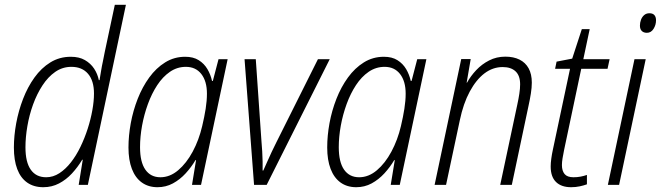

<svg xmlns="http://www.w3.org/2000/svg" viewBox="-20 -780 2788 810"><path d="M162.6 9.8Q122.6 9.8 94.7 -9.8Q66.9 -29.3 52.7 -66.7Q38.6 -104 38.6 -157.7Q38.6 -206.5 48.3 -259.8Q58.1 -313 77.4 -363Q96.7 -413.1 125.5 -453.1Q154.3 -493.2 192.6 -516.8Q231 -540.5 278.8 -540.5Q314 -540.5 338.1 -526.6Q362.3 -512.7 377 -490.5Q391.6 -468.3 397 -441.9H399.9Q403.3 -461.4 406.5 -481.4Q409.7 -501.5 414.1 -521.2Q418.5 -541 421.9 -560.5L464.4 -759.8H511.2L350.6 0H312L329.1 -106H326.7Q307.6 -74.2 283.4 -48.1Q259.3 -22 229 -6.1Q198.7 9.8 162.6 9.8ZM174.8 -32.2Q204.1 -32.2 230.5 -49.3Q256.8 -66.4 279.3 -95.2Q301.8 -124 319.6 -160.9Q337.4 -197.8 350.1 -237.3Q362.8 -276.9 369.6 -315.2Q376.5 -353.5 376.5 -385.3Q376.5 -439.5 351.3 -468.8Q326.2 -498 281.2 -498Q243.7 -498 213.1 -476.8Q182.6 -455.6 159.2 -419.7Q135.7 -383.8 119.6 -339.4Q103.5 -294.9 95.5 -248Q87.4 -201.2 87.4 -158.7Q87.4 -95.7 109.9 -64Q132.3 -32.2 174.8 -32.2Z M644.5 9.8Q606 9.8 578.4 -10Q550.8 -29.8 536.4 -67.4Q522 -105 522 -157.7Q522 -207.5 531.7 -260.5Q541.5 -313.5 561 -363.3Q580.6 -413.1 609.6 -453.1Q638.7 -493.2 676.8 -516.8Q714.8 -540.5 761.2 -540.5Q795.4 -540.5 818.4 -526.1Q841.3 -511.7 855 -488.5Q868.7 -465.3 874.5 -438.5H877.9L901.9 -530.3H940.4L828.1 0H790L807.1 -104.5H804.7Q787.1 -74.7 763.2 -48.6Q739.3 -22.5 709.5 -6.3Q679.7 9.8 644.5 9.8ZM656.7 -32.2Q696.8 -32.2 731.7 -61.8Q766.6 -91.3 793 -140.4Q819.3 -189.5 833 -248Q842.3 -287.1 847.7 -321.3Q853 -355.5 853 -384.8Q853 -437.5 829.3 -467.8Q805.7 -498 764.2 -498Q727.5 -498 697 -477.1Q666.5 -456.1 643.3 -420.7Q620.1 -385.3 604 -341.1Q587.9 -296.9 579.3 -249.8Q570.8 -202.6 570.8 -159.2Q570.8 -96.2 593.3 -64.2Q615.7 -32.2 656.7 -32.2Z M1051.8 0 1011.7 -530.3H1059.1L1083 -184.6Q1085 -164.1 1086.2 -141.6Q1087.4 -119.1 1087.9 -98.4Q1088.4 -77.6 1087.9 -60.5H1090.8Q1099.1 -79.1 1107.9 -98.9Q1116.7 -118.7 1126 -138.7Q1135.3 -158.7 1145 -177.7L1321.3 -530.3H1371.1L1105 0Z M1482.9 9.8Q1444.3 9.8 1416.7 -10Q1389.2 -29.8 1374.8 -67.4Q1360.4 -105 1360.4 -157.7Q1360.4 -207.5 1370.1 -260.5Q1379.9 -313.5 1399.4 -363.3Q1418.9 -413.1 1448 -453.1Q1477.1 -493.2 1515.1 -516.8Q1553.2 -540.5 1599.6 -540.5Q1633.8 -540.5 1656.7 -526.1Q1679.7 -511.7 1693.4 -488.5Q1707 -465.3 1712.9 -438.5H1716.3L1740.2 -530.3H1778.8L1666.5 0H1628.4L1645.5 -104.5H1643.1Q1625.5 -74.7 1601.6 -48.6Q1577.6 -22.5 1547.9 -6.3Q1518.1 9.8 1482.9 9.8ZM1495.1 -32.2Q1535.2 -32.2 1570.1 -61.8Q1605 -91.3 1631.3 -140.4Q1657.7 -189.5 1671.4 -248Q1680.7 -287.1 1686 -321.3Q1691.4 -355.5 1691.4 -384.8Q1691.4 -437.5 1667.7 -467.8Q1644 -498 1602.5 -498Q1565.9 -498 1535.4 -477.1Q1504.9 -456.1 1481.7 -420.7Q1458.5 -385.3 1442.4 -341.1Q1426.3 -296.9 1417.7 -249.8Q1409.2 -202.6 1409.2 -159.2Q1409.2 -96.2 1431.6 -64.2Q1454.1 -32.2 1495.1 -32.2Z M1813.5 0 1925.8 -530.8H1965.8L1948.7 -431.2H1950.2Q1965.8 -459.5 1989.3 -484.4Q2012.7 -509.3 2043.7 -525.1Q2074.7 -541 2111.8 -541Q2146.5 -541 2171.6 -528.6Q2196.8 -516.1 2210.2 -491.7Q2223.6 -467.3 2223.6 -431.2Q2223.6 -410.6 2219.5 -384.8Q2215.3 -358.9 2210 -335L2139.2 0H2090.3L2162.6 -339.8Q2167.5 -362.3 2170.9 -384.3Q2174.3 -406.2 2174.3 -424.3Q2174.3 -460.9 2155 -479Q2135.7 -497.1 2100.6 -497.1Q2059.1 -497.1 2023.9 -470.5Q1988.8 -443.8 1961.7 -393.6Q1934.6 -343.3 1919.9 -272.9L1861.8 0Z M2389.6 9.8Q2348.1 9.8 2325.7 -12.2Q2303.2 -34.2 2303.2 -77.6Q2303.2 -91.8 2305.7 -110.4Q2308.1 -128.9 2312.5 -148.9L2384.8 -489.7H2321.8L2328.1 -520L2394 -532.7L2434.6 -657.2H2467.8L2440.9 -530.3H2551.8L2543 -489.7H2432.1L2359.9 -147.9Q2356 -128.9 2353.3 -112.5Q2350.6 -96.2 2350.6 -83.5Q2350.6 -59.6 2361.8 -45.9Q2373 -32.2 2399.4 -32.2Q2415.5 -32.2 2429.4 -34.9Q2443.4 -37.6 2456.1 -42V-2.4Q2442.9 2.4 2425.8 6.1Q2408.7 9.8 2389.6 9.8Z M2544.4 0 2656.7 -530.3H2704.1L2591.8 0ZM2709 -641.6Q2695.3 -641.6 2687.5 -649.4Q2679.7 -657.2 2679.7 -671.9Q2679.7 -684.6 2684.1 -696.5Q2688.5 -708.5 2697.5 -716.3Q2706.5 -724.1 2719.7 -724.1Q2733.9 -724.1 2740.7 -716.3Q2747.6 -708.5 2747.6 -694.3Q2747.6 -674.8 2737.1 -658.2Q2726.6 -641.6 2709 -641.6Z"/></svg>

Font: Open Sans SemiCondensed Light
Style: Italic
Weight: 300
Width: 4
Italic angle: -12°
Designer: Monotype Design Team
Foundry: Monotype Imaging Inc.
Version: Version 3.000